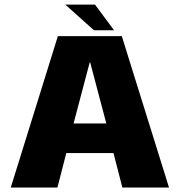

<svg xmlns="http://www.w3.org/2000/svg" viewBox="-20 -836 800 856"><path d="M28 0H236L275.5 -153.5H486L525.5 0H733.5L523 -675H238ZM308 -285.5 380 -558H382L454 -285.5ZM399 -701H488.5L403.5 -815.5H271Z"/></svg>

Font: Anybody UltraCondensed Thin ExtraBold
Style: Regular
Weight: 800
Version: Version 1.111